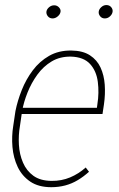

<svg xmlns="http://www.w3.org/2000/svg" viewBox="-20 -741 478 771"><path d="M186 10.7Q134.8 10.7 101.6 -11.7Q68.4 -34.2 51 -70.8Q33.7 -107.4 30 -150.9Q26.4 -194.3 33.2 -235.8L42 -294.9Q50.3 -336.4 67.4 -379.4Q84.5 -422.4 111.6 -458.5Q138.7 -494.6 177 -516.6Q215.3 -538.6 266.1 -538.1Q312.5 -537.6 341.1 -519Q369.6 -500.5 383.8 -469.7Q397.9 -439 400.6 -400.9Q403.3 -362.8 397.5 -322.3L391.6 -283.2H57.6L62.5 -308.1H369.1L371.1 -322.8Q378.4 -368.2 372.8 -412.1Q367.2 -456.1 341.6 -484.1Q315.9 -512.2 264.6 -513.7Q220.7 -514.2 187.5 -494.4Q154.3 -474.6 130.1 -441.4Q106 -408.2 90.6 -369.6Q75.2 -331.1 68.8 -294.9L60.1 -234.9Q53.7 -198.2 55.9 -159.7Q58.1 -121.1 72.3 -88.1Q86.4 -55.2 114 -35.2Q141.6 -15.1 187 -14.6Q227.1 -14.2 261.5 -28.6Q295.9 -43 324.2 -68.4L337.4 -51.3Q315.9 -31.7 292.2 -17.6Q268.6 -3.4 241.9 3.7Q215.3 10.7 186 10.7ZM166.5 -694.8Q168 -704.1 177 -711.9Q186 -719.7 197.8 -719.7Q209 -719.7 216.8 -711.4Q224.6 -703.1 223.1 -693.8Q221.7 -683.6 211.9 -675.3Q202.1 -667 191.4 -667Q179.2 -667 172.1 -675.8Q165 -684.6 166.5 -694.8ZM376.5 -694.8Q377.9 -704.6 387 -712.6Q396 -720.7 407.2 -720.7Q419.4 -720.7 426.5 -712.2Q433.6 -703.6 432.1 -693.8Q430.7 -683.6 421.6 -675.3Q412.6 -667 400.9 -667Q389.2 -667 382.1 -675.8Q375 -684.6 376.5 -694.8Z"/></svg>

Font: Roboto Condensed Thin
Style: Italic
Weight: 250
Italic angle: -12°
Designer: Christian Robertson
Foundry: Google
Version: Version 3.008; 2023